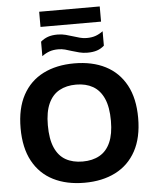

<svg xmlns="http://www.w3.org/2000/svg" viewBox="-68 -1150 976 1216"><g transform="rotate(-5 420.0 -542.0)"><path d="M420 9.5Q306 9.5 222 -33Q138 -75.5 92 -160Q46 -244.5 46 -370Q46 -495.5 92 -580Q138 -664.5 222 -707Q306 -749.5 420 -749.5Q534 -749.5 617.8 -706.8Q701.5 -664 747.5 -579.5Q793.5 -495 793.5 -370Q793.5 -245 747.5 -160.5Q701.5 -76 617.5 -33.2Q533.5 9.5 420 9.5ZM420 -125.5Q482.5 -125.5 527.5 -150.8Q572.5 -176 596.2 -229.5Q620 -283 620 -366.5Q620 -454 595.8 -508.5Q571.5 -563 526.8 -588.8Q482 -614.5 420 -614.5Q358 -614.5 313 -589.5Q268 -564.5 243.8 -511.2Q219.5 -458 219.5 -373.5Q219.5 -285.5 243.5 -230.8Q267.5 -176 312.2 -150.8Q357 -125.5 420 -125.5ZM509.5 -809.5Q482 -809.5 458.2 -815.8Q434.5 -822 411.5 -829Q391 -836 370.2 -841.5Q349.5 -847 327 -847Q295 -847 271 -838.5Q247 -830 223 -812.5V-904.5Q244 -922.5 269.2 -931.5Q294.5 -940.5 330.5 -940.5Q358.5 -940.5 382.2 -934Q406 -927.5 428.5 -920.5Q449.5 -914 470.2 -908.2Q491 -902.5 513 -902.5Q545.5 -902.5 569.2 -910.8Q593 -919 617 -936.5V-845Q596.5 -826.5 571 -818Q545.5 -809.5 509.5 -809.5ZM227.5 -998V-1094.5H612.5V-998Z"/></g></svg>

Font: Encode Sans SC SemiExpanded
Style: Bold
Weight: 700
Width: 6
Designer: Multiple Designers
Foundry: Impallari Type
Version: Version 3.002